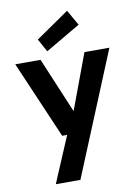

<svg xmlns="http://www.w3.org/2000/svg" viewBox="-105 -849 823 1137"><g transform="rotate(-10 306.0 -280.0)"><path d="M136 220 253 -56H223L23 -521H175L315 -188L439 -521H589L284 220ZM223 -564 180 -642 380 -780 433 -687Z"/></g></svg>

Font: DM Sans 10pt ExtraBold
Style: Regular
Weight: 800
Version: Version 4.004;gftools[0.9.30]